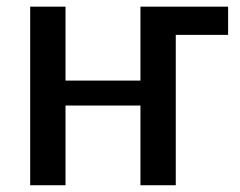

<svg xmlns="http://www.w3.org/2000/svg" viewBox="-20 -548 710 568"><path d="M173.8 -235.8V0H69.3V-528.3H173.8V-309.6H395.5V-528.3H654.8V-444.8H500V0H395.5V-235.8Z"/></svg>

Font: Arimo Medium
Style: Regular
Weight: 500
Designer: Steve Matteson
Foundry: Monotype Imaging Inc.
Version: Version 1.33